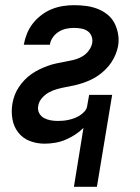

<svg xmlns="http://www.w3.org/2000/svg" viewBox="-20 -548 540 743"><path d="M266 175 303 -53Q288 -38 270 -26.5Q252 -15 233 -7Q214 1 193 4.5Q172 8 153 8Q122 8 95 -2.5Q68 -13 50.5 -35.5Q33 -58 28 -87.5Q23 -117 28 -147Q31 -164 37 -180Q43 -196 53 -211Q63 -226 75 -238.5Q87 -251 102 -261.5Q117 -272 132.5 -279.5Q148 -287 164.5 -293Q181 -299 197.5 -302.5Q214 -306 230.5 -309Q247 -312 264 -316Q281 -320 296.5 -328.5Q312 -337 323 -351.5Q334 -366 337 -382Q339 -396 334 -408.5Q329 -421 318.5 -428Q308 -435 294.5 -437.5Q281 -440 267 -440Q252 -440 237 -437Q222 -434 208 -425.5Q194 -417 184.5 -403.5Q175 -390 173 -375H72Q76 -397 84.5 -418Q93 -439 107 -457Q121 -475 140 -489.5Q159 -504 180 -512.5Q201 -521 223 -524.5Q245 -528 266 -528Q290 -528 313 -525Q336 -522 357 -514Q378 -506 395.5 -492Q413 -478 423 -458.5Q433 -439 437 -416Q441 -393 437 -370Q434 -354 427.5 -338Q421 -322 411.5 -307.5Q402 -293 389 -280Q376 -267 362 -257Q348 -247 332 -239.5Q316 -232 299.5 -226.5Q283 -221 267 -217.5Q251 -214 234.5 -211Q218 -208 201.5 -203.5Q185 -199 169.5 -190.5Q154 -182 142 -168Q130 -154 128 -138Q125 -123 131.5 -110.5Q138 -98 150 -91.5Q162 -85 175.5 -82.5Q189 -80 204 -80Q215 -80 225.5 -81Q236 -82 247 -84.5Q258 -87 268.5 -91Q279 -95 288.5 -101Q298 -107 306.5 -116Q315 -125 317 -136L325 -181H414L355 175Z"/></svg>

Font: Iosevka Curly Semibold
Style: Italic
Weight: 600
Italic angle: -9°
Monospace: yes
Designer: Belleve Invis
Foundry: Belleve Invis
Version: Version 22.1.2; ttfautohint (v1.8.4)